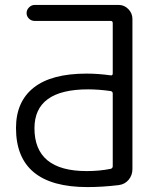

<svg xmlns="http://www.w3.org/2000/svg" viewBox="-20 -750 643 780"><path d="M338 -387Q120 -387 120 -229Q120 -55 332 -55Q384 -55 429 -64Q438 -66 438 -75V-370Q438 -378 430 -380Q381 -387 338 -387ZM335 10Q45 10 45 -230Q45 -337 117 -394Q189 -451 332 -451Q378 -451 429 -444Q438 -442 438 -452V-656Q438 -665 430 -665H121Q107 -665 97.5 -674.5Q88 -684 88 -697Q88 -710 98 -720Q108 -730 121 -730H462Q485 -730 501.5 -713Q518 -696 518 -673V-63Q518 -38 502.5 -19.5Q487 -1 462 2Q396 10 335 10Z"/></svg>

Font: Rounded Mplus 1c
Style: Regular
Weight: 400
Version: Version 1.059.20150529